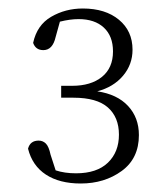

<svg xmlns="http://www.w3.org/2000/svg" viewBox="-20 -856 392 452"><path d="M124 -654H150Q194 -654 220 -675Q246 -696 246 -735Q246 -771 224.5 -791Q203 -811 165 -811Q145 -811 121 -805L111 -769Q104 -738 82 -738Q64 -738 58 -755Q67 -797 100.5 -816.5Q134 -836 175 -836Q228 -836 260 -809.5Q292 -783 292 -739Q292 -704 269.5 -677.5Q247 -651 209 -641Q256 -634 281.5 -606.5Q307 -579 307 -538Q307 -483 266.5 -453.5Q226 -424 170 -424Q120 -424 88 -445Q56 -466 46 -506Q51 -525 71 -525Q81 -525 88 -518Q95 -511 99 -492L111 -455Q132 -448 159 -448Q208 -448 234 -473Q260 -498 260 -539Q260 -580 234 -603Q208 -626 153 -626H124Z"/></svg>

Font: Source Serif Pro Light
Style: Regular
Weight: 300
Designer: Frank Grießhammer
Foundry: Adobe Systems Incorporated
Version: Version 3.001;hotconv 1.0.111;makeotfexe 2.5.65597